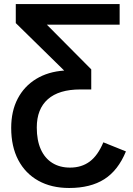

<svg xmlns="http://www.w3.org/2000/svg" viewBox="-20 -708 651 938"><path d="M317.9 210.4Q231 210.4 167.2 174.8Q103.5 139.2 69.1 73.5Q34.7 7.8 34.7 -83Q34.7 -165 66.4 -225.8Q98.1 -286.6 156.5 -322.3Q214.8 -357.9 293.5 -363.3L57.1 -595.2V-688H564.5V-587.4H209L425.8 -369.1V-271H372.6Q267.6 -271 213.6 -223.1Q159.7 -175.3 159.7 -85Q159.7 -22.5 179.2 21.2Q198.7 64.9 235.4 87.9Q272 110.8 322.3 110.8Q378.4 110.8 418.2 81.3Q458 51.8 484.9 -12.7L595.2 31.7Q557.1 124.5 489.5 167.5Q421.9 210.4 317.9 210.4Z"/></svg>

Font: Arimo SemiBold
Style: Regular
Weight: 600
Designer: Steve Matteson
Foundry: Monotype Imaging Inc.
Version: Version 1.33